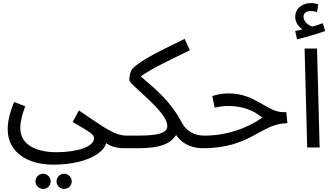

<svg xmlns="http://www.w3.org/2000/svg" viewBox="-20 -960 2166 1250"><path d="M30 -119C30 37 167 112 326 112C525 112 652 44 671 -28C699 -8 735 5 794 5C823 5 844 -16 844 -38C844 -59 832 -77 804 -77C724 -77 648 -137 494 -241L453 -166C570 -97 592 -86 592 -59C592 -5 482 31 348 31C220 31 112 -15 112 -126C112 -166 123 -212 144 -268L72 -296C43 -225 30 -167 30 -119ZM398 270C425 270 447 248 447 221C447 194 425 171 398 171C370 171 348 194 348 221C348 248 370 270 398 270ZM261 270C288 270 310 248 310 221C310 194 288 171 261 171C233 171 211 194 211 221C211 248 233 270 261 270Z M794 5H877C1025 5 1087 -23 1127 -81C1176 -8 1253 5 1302 5C1331 5 1352 -16 1352 -38C1352 -59 1340 -77 1312 -77C1277 -77 1204 -85 1163 -163C1095 -292 1007 -369 896 -463C980 -521 1099 -575 1216 -633L1182 -707C1040 -637 896 -570 843 -513C829 -498 822 -469 822 -439C822 -407 1069 -237 1069 -141C1069 -108 1047 -77 881 -77H804Z M1302 5C1614 5 1680 -158 1851 -158L1844 -230H1823C1719 -230 1643 -352 1468 -352C1434 -352 1398 -346 1362 -335L1378 -259C1414 -267 1435 -270 1468 -270C1558 -270 1636 -240 1688 -194C1581 -120 1449 -77 1311 -77Z M1914 -704C1969 -717 2048 -740 2097 -758L2081 -809C2062 -801 2039 -794 2014 -787C1989 -794 1956 -818 1956 -852C1956 -875 1974 -888 2005 -888C2019 -888 2031 -885 2044 -882L2052 -932C2037 -937 2019 -940 2005 -940C1951 -940 1902 -909 1902 -849C1902 -816 1923 -786 1949 -769C1935 -766 1921 -763 1902 -758ZM1980 0H2061L2044 -644H1963Z"/></svg>

Font: Noto Sans Arabic UI
Style: Regular
Weight: 400
Designer: Monotype Design Team, Nadine Chahine and Nizar Qandah
Foundry: Monotype Imaging Inc.
Version: Version 2.010